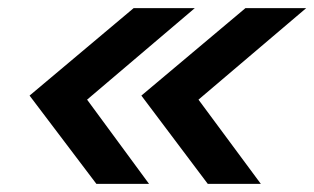

<svg xmlns="http://www.w3.org/2000/svg" viewBox="-20 -548 776 474"><path d="M493 -94 329 -312 586 -528H736L470 -302L624 -94ZM218 -94 53 -312 310 -528H461L195 -302L348 -94Z"/></svg>

Font: Be Vietnam Pro SemiBold
Style: Italic
Weight: 600
Italic angle: -12°
Designer: Lam Bao, Tony Le, Vietanh Nguyen
Foundry: Yellow Type Foundry
Version: Version 1.002; ttfautohint (v1.8.3)